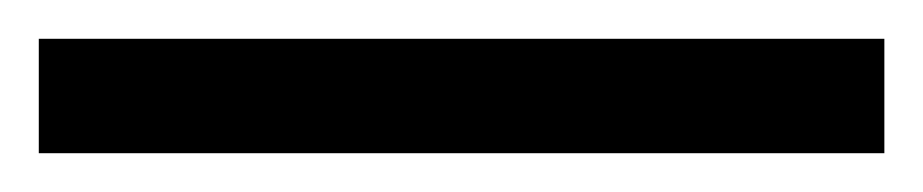

<svg xmlns="http://www.w3.org/2000/svg" viewBox="-25 -839 476 99"><path d="M-5 -760H431V-819H-5Z"/></svg>

Font: Noto Serif Devanagari SemiCondensed SemiBold
Style: Regular
Weight: 600
Width: 4
Designer: Universal Thirst, Indian Type Foundry and the Monotype Design Team
Foundry: Monotype Imaging Inc.
Version: Version 2.004